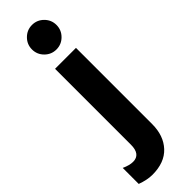

<svg xmlns="http://www.w3.org/2000/svg" viewBox="-354 -741 941 941"><g transform="rotate(-45 117.0 -270.5)"><path d="M201 -714Q226 -689 226 -654Q226 -619 201 -594Q176 -569 141 -569Q106 -569 81 -594Q56 -619 56 -654Q56 -689 81 -714Q106 -739 141 -739Q176 -739 201 -714ZM214 21Q214 101 169 149.5Q124 198 39 198Q4 198 -40 182V71Q-7 86 17 86Q69 86 69 19V-507H214Z"/></g></svg>

Font: Hind Vadodara
Style: Bold
Weight: 700
Designer: Hitesh Malaviya
Foundry: Indian Type Foundry
Version: Version 0.702;PS 1.0;hotconv 1.0.81;makeotf.lib2.5.63406